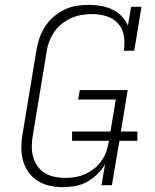

<svg xmlns="http://www.w3.org/2000/svg" viewBox="-20 -763 640 791"><path d="M239 8Q211 8 184 2Q157 -4 135 -18Q113 -32 97.5 -53.5Q82 -75 75 -100.5Q68 -126 68 -154.5Q68 -183 73 -211L130 -556Q134 -581 142.5 -606Q151 -631 165.5 -653.5Q180 -676 201 -694Q222 -712 246 -723.5Q270 -735 296 -739Q322 -743 347 -743Q372 -743 397 -738.5Q422 -734 443.5 -723.5Q465 -713 481.5 -696Q498 -679 507 -657L520 -735H563L533 -554H490Q495 -584 490.5 -614Q486 -644 467 -665.5Q448 -687 419.5 -696Q391 -705 361 -705Q339 -705 317 -701.5Q295 -698 274.5 -689Q254 -680 235.5 -665.5Q217 -651 204 -632Q191 -613 183 -592Q175 -571 172 -549L115 -204Q111 -182 111 -159.5Q111 -137 116.5 -116.5Q122 -96 134.5 -78.5Q147 -61 165 -50Q183 -39 205 -34.5Q227 -30 249 -30Q249 -30 249 -30Q249 -30 249 -30Q270 -30 290.5 -33.5Q311 -37 331 -46Q351 -55 368.5 -69Q386 -83 398.5 -101Q411 -119 418 -139Q425 -159 428 -179L429 -183H277V-221H435L457 -353H302L309 -392H506L478 -221H546V-183H472L441 0H398L413 -87Q400 -64 380.5 -45Q361 -26 338 -13.5Q315 -1 289.5 3.5Q264 8 239 8Z"/></svg>

Font: Iosevka Slab XLtExObl
Style: Regular
Weight: 200
Width: 7
Italic angle: -9°
Monospace: yes
Designer: Belleve Invis
Foundry: Belleve Invis
Version: Version 11.1.1; ttfautohint (v1.8.3)